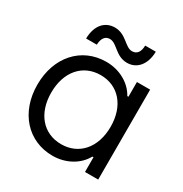

<svg xmlns="http://www.w3.org/2000/svg" viewBox="-173 -867 960 1009"><g transform="rotate(30 307.0 -362.0)"><path d="M286.6 11.7C364.7 11.7 436.5 -26.4 470.7 -89.4H477.5V0H557.6V-545.9H477.5V-456.5H470.7C436.5 -519.5 364.7 -557.6 286.6 -557.6C136.2 -557.6 31.2 -440.4 31.2 -272.9C31.2 -105.5 136.2 11.7 286.6 11.7ZM115.2 -272.9C115.2 -399.4 187 -482.4 295.4 -482.4C403.8 -482.4 475.6 -398.9 475.6 -272.9C475.6 -147 403.8 -63.5 295.4 -63.5C187 -63.5 115.2 -146.5 115.2 -272.9ZM131.8 -610.4H196.8C197.8 -648.4 213.9 -670.9 241.7 -670.9C286.6 -670.9 311 -606.9 381.3 -606.9C439.9 -606.9 482.4 -653.8 483.9 -733.4H419.4C418.9 -695.8 403.8 -672.9 373.5 -672.9C331.1 -672.9 304.2 -736.3 234.9 -736.3C176.8 -736.3 133.3 -692.9 131.8 -610.4Z"/></g></svg>

Font: Guggenheim Sans Display
Style: Regular
Weight: 400
Designer: Modified by Tom Baber under direction of Pentagram Design 2023
Foundry: rsms
Version: Version 1.001;Glyphs 3.1.2 (3151)